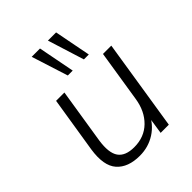

<svg xmlns="http://www.w3.org/2000/svg" viewBox="-214 -870 996 996"><g transform="rotate(-45 284.5 -372.0)"><path d="M226 8Q140 8 97.5 -40Q55 -88 71 -194L120 -501H181L133 -198Q121 -117 146.5 -80.5Q172 -44 237 -44Q311 -44 359 -91Q407 -138 419 -216L464 -501H525L446 0H386L404 -118H419Q391 -57 340 -24.5Q289 8 226 8ZM374 -551 311 -752H371L410 -551ZM256 -551 192 -752H253L292 -551Z"/></g></svg>

Font: Mulish ExtraLight Light
Style: Italic
Weight: 300
Italic angle: -9°
Version: Version 3.603